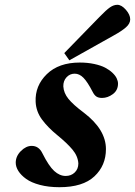

<svg xmlns="http://www.w3.org/2000/svg" viewBox="-20 -760 557 792"><path d="M44.9 -88.9Q44.9 -115.7 66.2 -137Q87.4 -158.2 110.8 -158.2Q140.1 -158.2 154.8 -127.9Q181.2 -75.2 203.6 -54.7Q226.1 -34.2 251 -34.2Q273.4 -34.2 288.3 -48.6Q303.2 -63 303.2 -85.9Q301.3 -116.2 278.8 -143.1Q256.3 -169.9 216.8 -202.1Q177.7 -233.9 153.3 -266.8Q128.9 -299.8 127 -339.8Q124 -406.2 173.1 -454.1Q222.2 -502 309.1 -502Q341.3 -502 368.7 -496.1Q396 -490.2 413.6 -481Q431.2 -471.7 443.6 -460Q456.1 -448.2 461.4 -436.8Q466.8 -425.3 466.8 -415Q466.8 -387.7 445.6 -371.8Q424.3 -356 400.9 -356Q386.7 -356 377.9 -361.6Q369.1 -367.2 361.8 -381.8Q340.8 -422.4 324.2 -439.2Q307.6 -456.1 288.1 -456.1Q268.1 -456.1 254.4 -441.2Q240.7 -426.3 241.2 -403.8Q242.7 -376.5 262.2 -352.3Q281.7 -328.1 326.2 -294.9Q417 -225.6 417 -145Q417 -77.1 369.4 -32.5Q321.8 12.2 225.1 12.2Q180.2 12.2 144.5 2.7Q108.9 -6.8 87.9 -22Q66.9 -37.1 55.9 -54.4Q44.9 -71.8 44.9 -88.9ZM245.1 -541 390.1 -689.9Q418.5 -719.2 433.8 -729.7Q449.2 -740.2 463.9 -740.2Q481.4 -740.2 499.3 -719.7Q517.1 -699.2 517.1 -680.2Q517.1 -662.6 499.5 -647.2Q481.9 -631.8 449.2 -613.8L266.1 -511.2Z"/></svg>

Font: Linguistics Pro
Style: Bold Italic
Weight: 700
Italic angle: -12°
Designer: Stefan Peev, Context Ltd
Foundry: Stefan Peev, Context Ltd
Version: Version 001.000